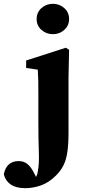

<svg xmlns="http://www.w3.org/2000/svg" viewBox="-119 -749 446 1006"><path d="M14 237Q-35 237 -63 217.5Q-91 198 -99 164Q-85 95 -21 95Q5 95 23.5 109.5Q42 124 57 153L70 178Q73 172 75.5 165.5Q78 159 79 149Q87 113 84.5 46Q82 -21 82 -104V-258Q82 -299 81.5 -326.5Q81 -354 79 -384L18 -393V-432L226 -499L243 -488L240 -343V-54Q240 6 234 47Q228 88 214 116.5Q200 145 175 170Q136 209 94 223Q52 237 14 237ZM158 -570Q123 -570 98 -592.5Q73 -615 73 -649Q73 -684 98 -706.5Q123 -729 158 -729Q193 -729 218 -706.5Q243 -684 243 -649Q243 -615 218 -592.5Q193 -570 158 -570Z"/></svg>

Font: Source Serif 4
Style: Bold
Weight: 700
Designer: Frank Grießhammer
Foundry: Adobe
Version: Version 4.005;hotconv 1.1.0;makeotfexe 2.6.0